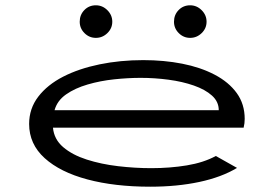

<svg xmlns="http://www.w3.org/2000/svg" viewBox="-20 -695 1040 725"><path d="M547 10Q413 10 310 -17.5Q207 -45 148.5 -98Q90 -151 90 -227Q90 -285 124.5 -330Q159 -375 218.5 -405.5Q278 -436 356 -452Q434 -468 521 -468Q599 -468 668 -454.5Q737 -441 790.5 -413Q844 -385 874 -343.5Q904 -302 904 -246Q904 -238 903 -229.5Q902 -221 900 -213H180Q184 -169 218.5 -139.5Q253 -110 307.5 -92.5Q362 -75 426 -67.5Q490 -60 551 -60Q622 -60 685.5 -70.5Q749 -81 795 -106L875 -61Q817 -26 733 -8Q649 10 547 10ZM186 -279H806Q806 -311 780.5 -334Q755 -357 712 -372Q669 -387 616.5 -394Q564 -401 511 -401Q464 -401 411.5 -395.5Q359 -390 311 -376Q263 -362 229.5 -338.5Q196 -315 186 -279ZM342 -552Q317 -552 299 -570Q281 -588 281 -613Q281 -639 298.5 -657Q316 -675 342 -675Q367 -675 385.5 -656.5Q404 -638 404 -613Q404 -588 385.5 -570Q367 -552 342 -552ZM698 -552Q673 -552 655 -570Q637 -588 637 -613Q637 -639 654.5 -657Q672 -675 698 -675Q723 -675 741.5 -656.5Q760 -638 760 -613Q760 -588 741.5 -570Q723 -552 698 -552Z"/></svg>

Font: Inconsolata UltraExpanded Thin
Style: Regular
Weight: 100
Width: 9
Monospace: yes
Designer: Raph Levien, Cyreal, Brenton Simpson
Foundry: Raph Levien, Cyreal, Google
Version: Version 3.100; ttfautohint (v1.8.4.7-5d5b)